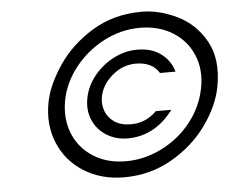

<svg xmlns="http://www.w3.org/2000/svg" viewBox="-48 -684 892 739"><g transform="rotate(-5 398.5 -314.5)"><path d="M138 -315Q151 -380 200.5 -453.5Q250 -527 333.5 -578Q417 -629 525 -629Q592 -629 661.5 -595.5Q731 -562 770.5 -491Q810 -420 790 -315Q776 -242 723.5 -169Q671 -96 587.5 -48Q504 0 403 0Q315 0 248 -42Q181 -84 151 -156.5Q121 -229 138 -315ZM288 -316Q297 -363 328.5 -401.5Q360 -440 404 -462.5Q448 -485 495 -485Q550 -485 586 -458.5Q622 -432 635 -388H575Q548 -432 485 -432Q435 -432 394 -397.5Q353 -363 344 -316Q339 -288 348.5 -261.5Q358 -235 383 -218Q408 -201 447 -201Q504 -201 546 -243H606Q582 -211 554.5 -190Q527 -169 495.5 -158.5Q464 -148 430 -148Q384 -148 348 -170.5Q312 -193 295.5 -231.5Q279 -270 288 -316ZM727 -315Q741 -385 717 -443Q693 -501 639 -534.5Q585 -568 513 -568Q440 -568 373.5 -533.5Q307 -499 261 -441Q215 -383 202 -315Q189 -246 212 -188Q235 -130 288.5 -95.5Q342 -61 415 -61Q487 -61 554 -94.5Q621 -128 667 -186Q713 -244 727 -315Z"/></g></svg>

Font: Teachers[wght] Italic
Style: Regular
Weight: 400
Designer: Alfredo Marco Pradil & Chank Diesel
Version: Version 1.000;Glyphs 3.1.2 (3151)